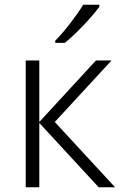

<svg xmlns="http://www.w3.org/2000/svg" viewBox="-20 -786 513 806"><path d="M397 -766.1H329.1C303.7 -723.6 248.5 -650.9 211.9 -615.2V-606H252C301.3 -645.5 367.7 -716.8 397 -757.8ZM145 -273.9V-532.2H87.9V0H145V-270L394 0H462.9L210 -273.9L448.2 -532.2H382.8Z"/></svg>

Font: Noto Reveo Sans
Style: Regular
Weight: 300
Designer: Monotype Design Team
Foundry: Monotype Imaging Inc.
Version: Version 2.007